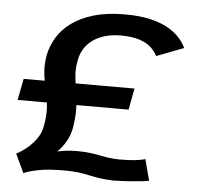

<svg xmlns="http://www.w3.org/2000/svg" viewBox="-51 -734 829 799"><g transform="rotate(5 364.0 -334.5)"><path d="M75.5 13 38.5 -65.5Q45 -68.5 59.8 -77.8Q74.5 -87 92.2 -103.2Q110 -119.5 124.5 -141.5Q139 -163.5 143.5 -191Q151 -232 149.5 -263Q148 -294 142.8 -319.5Q137.5 -345 132 -369.5Q126.5 -394 125 -421.2Q123.5 -448.5 129 -483Q136.5 -522.5 157.8 -558.2Q179 -594 216.8 -621.8Q254.5 -649.5 309.8 -665.8Q365 -682 439 -682Q503 -682 548 -671Q593 -660 622.8 -642.2Q652.5 -624.5 670.2 -604Q688 -583.5 696.5 -564L583 -520.5Q575 -538.5 557.2 -555.2Q539.5 -572 508.5 -582.5Q477.5 -593 429 -593Q382.5 -593 346.5 -578.5Q310.5 -564 288 -537Q265.5 -510 259.5 -472.5Q254 -444 255.2 -419.5Q256.5 -395 260.5 -371.2Q264.5 -347.5 268 -321.2Q271.5 -295 271.2 -263.8Q271 -232.5 264.5 -192.5Q258.5 -160 242.5 -133.2Q226.5 -106.5 208 -89Q223 -93 245.5 -95.5Q268 -98 288.5 -98Q319.5 -98 342.5 -95.2Q365.5 -92.5 384.8 -88.5Q404 -84.5 423.5 -81.8Q443 -79 467 -78.5Q508.5 -78.5 534.8 -81.5Q561 -84.5 576 -89.5L599.5 -1Q591.5 1 569.8 3.5Q548 6 516.5 8.2Q485 10.5 449.5 11Q419 10 396.5 6.8Q374 3.5 352.5 -1.2Q331 -6 305.5 -9.5Q280 -13 243 -13Q175 -13 132.5 -4Q90 5 75.5 13ZM25 -288.5 42.5 -378H505.5L488.5 -288.5Z"/></g></svg>

Font: Anybody Expanded Medium
Style: Italic
Weight: 500
Width: 7
Italic angle: -10°
Version: Version 1.113;gftools[0.9.25]